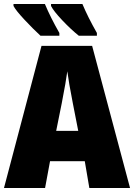

<svg xmlns="http://www.w3.org/2000/svg" viewBox="-20 -947 675 967"><path d="M407 -135H232L207 0H0L189 -716H444L635 0H430ZM347 -426Q326 -533 319 -588Q313 -540 291 -427L263 -288H374ZM279 -781V-767H184Q147 -801 103.5 -847.5Q60 -894 48 -917V-927H206Q235 -858 279 -781ZM468 -781V-767H377Q337 -799 293.5 -845Q250 -891 237 -917V-927H395Q422 -862 468 -781Z"/></svg>

Font: Noto Sans Display Black Narrow
Style: Regular
Weight: 900
Width: 4
Designer: Monotype Design team
Foundry: Monotype Imaging Inc.
Version: Version 1.000